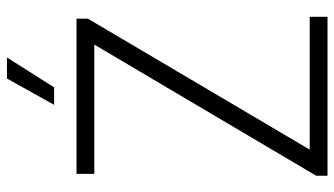

<svg xmlns="http://www.w3.org/2000/svg" viewBox="-230 -756 985 566"><g transform="rotate(-90 263.0 -472.5)"><path d="M28.5 0V-33.5L424.5 -703.5L431 -687.5H34V-740H491.5V-706.5L96 -36.5L89.5 -52.5H497V0ZM237.5 -806 315 -945H377L289 -806Z"/></g></svg>

Font: Encode Sans SemiCondensed Light
Style: Regular
Weight: 300
Width: 4
Designer: Multiple Designers
Foundry: Impallari Type
Version: Version 3.002